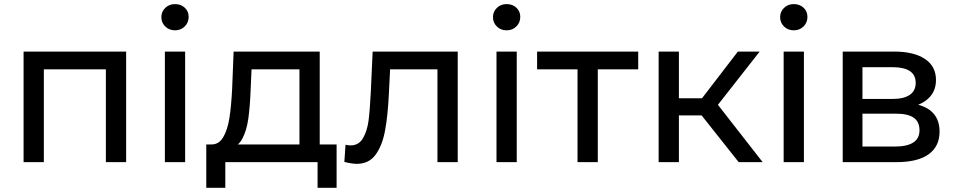

<svg xmlns="http://www.w3.org/2000/svg" viewBox="-20 -777 4580 920"><path d="M93 -529.9H584.4V0H487.3V-469.1L510.7 -444.9H166.7L190.1 -469.1V0H93Z M770 -529.9H867.1V0H770ZM753.1 -694.6Q753.1 -721 771.9 -739.2Q790.6 -757.4 818.6 -757.4Q846.7 -757.4 865.4 -740.1Q884 -722.7 884 -696.3Q884 -669.1 865.4 -650.4Q846.7 -631.7 818.6 -631.7Q790.6 -631.7 771.9 -650Q753.1 -668.3 753.1 -694.6Z M1092.3 -350.7 1099.4 -529.9H1512V-46H1414.9V-444.9H1185.3L1180.9 -343.9Q1177.7 -265 1169.9 -208.9Q1162 -152.7 1142 -114.1Q1122 -75.4 1085.4 -68.3L989 -84.9Q1027.6 -82.7 1048.9 -118.4Q1070.1 -154 1079.1 -210.6Q1088.1 -267.3 1092.3 -350.7ZM968.4 -84.9H1592.9V122.9H1501.7V0H1059.6V122.9H968.4Z M1630 -1.1 1635.7 -83.4Q1650 -80.3 1659.9 -80.3Q1699.4 -80.3 1719.4 -115Q1739.4 -149.7 1745.9 -198.4Q1752.3 -247.1 1756.6 -333.4L1765.6 -529.9H2173.3V0H2076.1V-473.4L2099.6 -444.9H1829L1850.7 -474.3L1843.4 -327.7Q1838.3 -221.1 1824.7 -149.6Q1811.1 -78 1779.1 -34.9Q1747 8.1 1689.6 8.1Q1667.1 8.1 1630 -1.1Z M2359 -529.9H2456.1V0H2359ZM2342.1 -694.6Q2342.1 -721 2360.9 -739.2Q2379.6 -757.4 2407.6 -757.4Q2435.7 -757.4 2454.4 -740.1Q2473 -722.7 2473 -696.3Q2473 -669.1 2454.4 -650.4Q2435.7 -631.7 2407.6 -631.7Q2379.6 -631.7 2360.9 -650Q2342.1 -668.3 2342.1 -694.6Z M2747.3 -470 2770.7 -444.9H2553.6V-529.9H3038.1V-444.9H2821L2844.4 -470V0H2747.3Z M3315.1 -257.9 3394.9 -307 3634.4 0H3519.6ZM3136 -529.9H3233.1V0H3136ZM3203.9 -306.3H3378.9V-224H3203.9ZM3312.6 -265.6 3515.6 -529.9H3620.1L3403.4 -253.6Z M3735 -529.9H3832.1V0H3735ZM3718.1 -694.6Q3718.1 -721 3736.9 -739.2Q3755.6 -757.4 3783.6 -757.4Q3811.7 -757.4 3830.4 -740.1Q3849 -722.7 3849 -696.3Q3849 -669.1 3830.4 -650.4Q3811.7 -631.7 3783.6 -631.7Q3755.6 -631.7 3736.9 -650Q3718.1 -668.3 3718.1 -694.6Z M4018 -529.9H4264.7Q4358.9 -529.9 4411.9 -494.6Q4464.9 -459.4 4464.9 -393.7Q4464.9 -329.9 4414.7 -294Q4364.6 -258.1 4280.7 -258.1L4295.4 -284.3Q4389.6 -284.3 4435.9 -249.1Q4482.1 -214 4482.1 -146.3Q4482.1 -75.9 4429.9 -37.9Q4377.6 0 4273.9 0H4018ZM4385.9 -152.3Q4385.9 -193.6 4358.1 -213Q4330.4 -232.4 4272.3 -232.4H4112.6V-74.7H4266.6Q4385.9 -74.7 4385.9 -152.3ZM4367.7 -379.9Q4367.7 -417.9 4339.6 -436.5Q4311.6 -455.1 4256.3 -455.1H4112.6V-302.9H4256.3Q4310.7 -302.9 4339.2 -322.4Q4367.7 -341.9 4367.7 -379.9Z"/></svg>

Font: iiserrat Thin
Style: Regular
Weight: 100
Designer: Akira Ohta
Foundry: Akira Ohta
Version: Version 1.200;Glyphs 3.3.1 (3343)